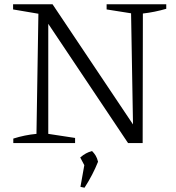

<svg xmlns="http://www.w3.org/2000/svg" viewBox="-20 -667 822 895"><path d="M477 -647H755V-626Q700 -610 646 -604L645 0H577L205 -556V-43L330 -24V0H42V-21Q96 -38 150 -43L159 -603L41 -623V-647H225L600 -87L591 -605L477 -623ZM355 204 373 103 354 67Q368 55 381 48Q394 41 409 37Q419 47 426 58.5Q433 70 437 87Q425 117 409.5 147Q394 177 374 208Z"/></svg>

Font: Piazzolla Light
Style: Regular
Weight: 300
Designer: Juan Pablo del Peral
Foundry: Huerta Tipografica
Version: Version 1.330